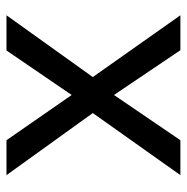

<svg xmlns="http://www.w3.org/2000/svg" viewBox="-12 -578 590 607"><g transform="rotate(90 283.5 -275.0)"><path d="M337.9 -272.9 534.2 0H423.8L280.8 -206.1L140.1 0H28.8L224.1 -272.9L28.8 -549.8H139.2L280.8 -339.8L423.8 -549.8H534.2Z"/></g></svg>

Font: Oakes Grotesk
Style: Regular
Weight: 400
Designer: Samuel Oakes
Foundry: Samuel Oakes
Version: Version 1.0 | wf-rip DC20170320